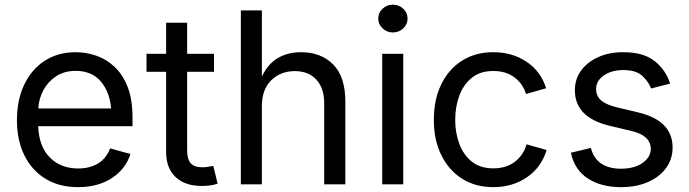

<svg xmlns="http://www.w3.org/2000/svg" viewBox="-20 -771 2883 803"><path d="M306.6 11.7Q227.5 11.7 170.2 -23.4Q112.8 -58.6 81.8 -121.6Q50.8 -184.6 50.8 -268.6Q50.8 -352.5 81.1 -416.5Q111.3 -480.5 166.7 -516.6Q222.2 -552.7 296.4 -552.7Q339.8 -552.7 382.1 -538.3Q424.3 -523.9 458.7 -491.9Q493.2 -460 513.7 -407.7Q534.2 -355.5 534.2 -279.8V-243.2H139.6Q143.1 -157.7 188.7 -112.1Q234.4 -66.4 307.1 -66.4Q355.5 -66.4 390.4 -87.6Q425.3 -108.9 440.4 -150.4L525.4 -127Q506.3 -64.9 448.5 -26.6Q390.6 11.7 306.6 11.7ZM140.1 -317.4H444.8Q438.5 -387.2 401.1 -430.9Q363.8 -474.6 296.4 -474.6Q249.5 -474.6 215.6 -452.6Q181.6 -430.7 162.1 -395Q142.6 -359.4 140.1 -317.4Z M875 -545.9V-470.7H762.7V-141.6Q762.7 -105 777.6 -88.1Q792.5 -71.3 827.1 -71.3Q835.4 -71.3 848.4 -73.2Q861.3 -75.2 872.1 -77.1L890.1 -2.9Q876.5 2 859.1 4.4Q841.8 6.8 824.7 6.8Q753.9 6.8 714.4 -30.5Q674.8 -67.9 674.8 -134.8V-470.7H592.8V-545.9H674.8V-675.8H762.7V-545.9Z M1075.2 -327.1V0H987.3V-727.5H1075.2V-451.2Q1102.1 -505.9 1143.8 -529.3Q1185.5 -552.7 1239.3 -552.7Q1322.3 -552.7 1373.3 -501.5Q1424.3 -450.2 1424.3 -346.7V0H1335.9V-339.4Q1335.9 -402.3 1303 -438Q1270 -473.6 1212.9 -473.6Q1153.8 -473.6 1114.5 -435.3Q1075.2 -397 1075.2 -327.1Z M1578.6 0V-545.9H1666.5V0ZM1623 -635.3Q1598.1 -635.3 1580.1 -652.3Q1562 -669.4 1562 -693.4Q1562 -717.8 1580.1 -734.6Q1598.1 -751.5 1623 -751.5Q1648.4 -751.5 1666.5 -734.6Q1684.6 -717.8 1684.6 -693.4Q1684.6 -669.4 1666.5 -652.3Q1648.4 -635.3 1623 -635.3Z M2043 11.7Q1968.8 11.7 1912.8 -23.4Q1856.9 -58.6 1825.7 -122.1Q1794.4 -185.5 1794.4 -269.5Q1794.4 -355 1825.7 -418.7Q1856.9 -482.4 1912.8 -517.6Q1968.8 -552.7 2043 -552.7Q2122.1 -552.7 2181.9 -512.9Q2241.7 -473.1 2264.2 -401.9L2179.7 -377.9Q2167.5 -419.9 2132.1 -447Q2096.7 -474.1 2043 -474.1Q1988.3 -474.1 1953.1 -445.6Q1918 -417 1900.9 -370.6Q1883.8 -324.2 1883.8 -269.5Q1883.8 -215.8 1900.9 -169.7Q1918 -123.5 1953.1 -95.2Q1988.3 -66.9 2043 -66.9Q2098.1 -66.9 2134 -95Q2169.9 -123 2182.1 -167.5L2266.1 -143.6Q2244.1 -70.8 2183.6 -29.5Q2123 11.7 2043 11.7Z M2577.6 11.7Q2493.7 11.7 2438 -24.9Q2382.3 -61.5 2367.7 -132.3L2451.2 -152.3Q2462.9 -107.4 2495.4 -86.4Q2527.8 -65.4 2576.7 -65.4Q2633.8 -65.4 2667.7 -89.8Q2701.7 -114.3 2701.7 -147.9Q2701.7 -204.1 2621.6 -223.1L2530.8 -244.6Q2384.3 -279.3 2384.3 -393.6Q2384.3 -440.4 2410.6 -476.3Q2437 -512.2 2482.7 -532.5Q2528.3 -552.7 2586.4 -552.7Q2670.9 -552.7 2717.5 -515.9Q2764.2 -479 2782.7 -421.4L2703.1 -400.9Q2691.9 -430.2 2665.8 -454.1Q2639.6 -478 2586.9 -478Q2538.1 -478 2505.6 -455.6Q2473.1 -433.1 2473.1 -398.9Q2473.1 -368.7 2495.1 -350.3Q2517.1 -332 2564.9 -320.8L2647.5 -301.3Q2721.7 -283.7 2757.3 -246.8Q2793 -210 2793 -153.8Q2793 -106 2765.9 -68.6Q2738.8 -31.2 2690.2 -9.8Q2641.6 11.7 2577.6 11.7Z"/></svg>

Font: Inter-Regular
Style: Regular
Weight: 400
Designer: Rasmus Andersson
Foundry: rsms
Version: Version 4.000;git-a52131595